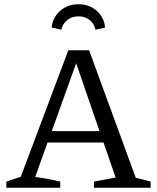

<svg xmlns="http://www.w3.org/2000/svg" viewBox="-20 -885 740 905"><path d="M620 -47Q638 -43 655.5 -38.5Q673 -34 690 -29V0H423V-29L525 -48L468 -213H204L146 -51Q176 -47 205.5 -41.5Q235 -36 264 -29V0H10V-29L78 -52L302 -648H400ZM224 -267H449L339 -587ZM350 -865Q402 -865 437 -833Q472 -801 475 -755L430 -745Q425 -772 403 -790Q381 -808 350 -808Q318 -808 296.5 -790Q275 -772 269 -745L224 -755Q227 -801 262.5 -833Q298 -865 350 -865Z"/></svg>

Font: Piazzolla
Style: Regular
Weight: 400
Designer: Juan Pablo del Peral
Foundry: Huerta Tipografica
Version: Version 1.330